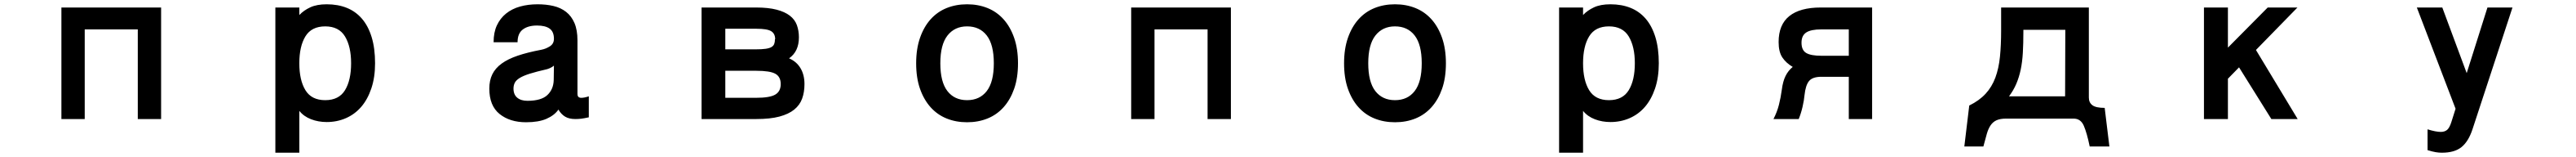

<svg xmlns="http://www.w3.org/2000/svg" viewBox="-20 -513 12040 732"><path d="M733 42H624V-376H376V42H267V-478H733Z M1621 -218Q1621 -296 1592.5 -343Q1564 -390 1500 -390Q1436 -390 1407.5 -343.5Q1379 -297 1379 -218Q1379 -139 1407.5 -92.5Q1436 -46 1500 -46Q1564 -46 1592.5 -92.5Q1621 -139 1621 -218ZM1733 -218Q1733 -152 1715.5 -100.5Q1698 -49 1668 -14.5Q1638 20 1596.5 38Q1555 56 1507 56Q1468 56 1434 43Q1400 30 1379 4V199H1267V-478H1379V-443Q1400 -465 1430.5 -479Q1461 -493 1507 -493Q1559 -493 1600.5 -476.5Q1642 -460 1671.5 -426Q1701 -392 1717 -340Q1733 -288 1733 -218Z M2569 -207Q2561 -200 2550.5 -195.5Q2540 -191 2535 -190Q2487 -179 2456.5 -169.5Q2426 -160 2409 -149.5Q2392 -139 2386 -127Q2380 -115 2380 -100Q2380 -72 2397.5 -57.5Q2415 -43 2445 -43Q2510 -43 2538.5 -70Q2567 -97 2568 -140ZM2732 34Q2709 39 2696 40.5Q2683 42 2669 42Q2640 42 2621.5 31Q2603 20 2590 -2Q2571 25 2534 41Q2497 57 2439 57Q2363 57 2315 18.5Q2267 -20 2267 -100Q2267 -138 2281 -166.5Q2295 -195 2324.5 -216.5Q2354 -238 2400 -253.5Q2446 -269 2510 -281Q2531 -285 2550 -297Q2569 -309 2569 -332Q2569 -365 2549 -379.5Q2529 -394 2490 -394Q2448 -394 2423.5 -375.5Q2399 -357 2399 -316H2287Q2287 -362 2302.5 -395Q2318 -428 2345.5 -450Q2373 -472 2410.5 -482.5Q2448 -493 2493 -493Q2533 -493 2567 -485Q2601 -477 2626 -457.5Q2651 -438 2665 -405.5Q2679 -373 2679 -325V-75Q2679 -59 2693 -57Q2709 -56 2732 -64Z M3629 -121Q3629 -155 3604 -169Q3579 -183 3515 -183H3370V-57H3514Q3578 -57 3603.5 -72Q3629 -87 3629 -121ZM3603 -330Q3603 -356 3584.5 -367.5Q3566 -379 3515 -379H3370V-283H3514Q3541 -283 3558.5 -285.5Q3576 -288 3585.5 -293.5Q3595 -299 3598.5 -308Q3602 -317 3602 -330ZM3740 -121Q3740 -83 3729 -53Q3718 -23 3692 -2Q3666 19 3623 30.5Q3580 42 3515 42H3259V-478H3514Q3571 -478 3609.5 -468Q3648 -458 3671.5 -440Q3695 -422 3704.5 -396Q3714 -370 3714 -339Q3714 -273 3668 -241Q3703 -226 3721.5 -195Q3740 -164 3740 -121Z M4625 -218Q4625 -305 4592 -347.5Q4559 -390 4500 -390Q4442 -390 4408.5 -347.5Q4375 -305 4375 -218Q4375 -131 4408 -88.5Q4441 -46 4500 -46Q4559 -46 4592 -88.5Q4625 -131 4625 -218ZM4738 -218Q4738 -150 4720 -99Q4702 -48 4670.5 -13Q4639 22 4595.5 39.5Q4552 57 4500 57Q4448 57 4404.5 39.5Q4361 22 4329.5 -13Q4298 -48 4280 -99Q4262 -150 4262 -218Q4262 -285 4280 -336.5Q4298 -388 4329.5 -423Q4361 -458 4404.5 -475.5Q4448 -493 4500 -493Q4552 -493 4595.5 -475.5Q4639 -458 4670.5 -423Q4702 -388 4720 -336.5Q4738 -285 4738 -218Z M5733 42H5624V-376H5376V42H5267V-478H5733Z M6625 -218Q6625 -305 6592 -347.5Q6559 -390 6500 -390Q6442 -390 6408.5 -347.5Q6375 -305 6375 -218Q6375 -131 6408 -88.5Q6441 -46 6500 -46Q6559 -46 6592 -88.5Q6625 -131 6625 -218ZM6738 -218Q6738 -150 6720 -99Q6702 -48 6670.5 -13Q6639 22 6595.5 39.5Q6552 57 6500 57Q6448 57 6404.5 39.5Q6361 22 6329.5 -13Q6298 -48 6280 -99Q6262 -150 6262 -218Q6262 -285 6280 -336.5Q6298 -388 6329.5 -423Q6361 -458 6404.5 -475.5Q6448 -493 6500 -493Q6552 -493 6595.5 -475.5Q6639 -458 6670.5 -423Q6702 -388 6720 -336.5Q6738 -285 6738 -218Z M7621 -218Q7621 -296 7592.5 -343Q7564 -390 7500 -390Q7436 -390 7407.5 -343.5Q7379 -297 7379 -218Q7379 -139 7407.5 -92.5Q7436 -46 7500 -46Q7564 -46 7592.5 -92.5Q7621 -139 7621 -218ZM7733 -218Q7733 -152 7715.5 -100.5Q7698 -49 7668 -14.5Q7638 20 7596.5 38Q7555 56 7507 56Q7468 56 7434 43Q7400 30 7379 4V199H7267V-478H7379V-443Q7400 -465 7430.5 -479Q7461 -493 7507 -493Q7559 -493 7600.5 -476.5Q7642 -460 7671.5 -426Q7701 -392 7717 -340Q7733 -288 7733 -218Z M8621 -253V-376H8493Q8444 -376 8422 -361.5Q8400 -347 8400 -314Q8400 -279 8422 -266Q8444 -253 8493 -253ZM8730 42H8621V-155H8493Q8452 -155 8435.5 -135.5Q8419 -116 8414 -69Q8412 -46 8405 -15.5Q8398 15 8387 42H8269Q8286 9 8294.5 -24.5Q8303 -58 8308 -95Q8313 -134 8325.5 -159Q8338 -184 8359 -201Q8328 -219 8310.5 -245Q8293 -271 8293 -317Q8293 -398 8343 -438Q8393 -478 8490 -478H8730Z M9632 -64 9633 -374H9437V-366Q9437 -311 9434.5 -267.5Q9432 -224 9424.5 -188.5Q9417 -153 9404 -122.5Q9391 -92 9370 -64ZM9839 170H9747Q9734 107 9719.5 73.5Q9705 40 9672 40H9356Q9329 40 9312 47.5Q9295 55 9284 71Q9273 87 9266 111.5Q9259 136 9250 170H9161L9184 -21Q9231 -44 9260.5 -76Q9290 -108 9306 -151Q9322 -194 9327.5 -248.5Q9333 -303 9333 -370V-478H9743V-58Q9743 -35 9759.5 -22.5Q9776 -10 9817 -10Z M10719 42H10596L10445 -199L10393 -146V42H10281V-478H10393V-291L10579 -478H10718L10524 -280Z M11723 -478 11536 90Q11517 147 11484.5 173Q11452 199 11393 199Q11379 199 11364 196.5Q11349 194 11326 187V90Q11365 102 11388 102Q11406 102 11417.5 92.5Q11429 83 11438 54L11457 -6L11276 -478H11395L11509 -172L11606 -478Z"/></svg>

Font: NanumGothicCoding
Style: Bold
Weight: 700
Monospace: yes
Designer: Kwon Bruce; Nicolas Noh; Sung-woo Choi; Go-un Cha; Soo-hyun Park;
Foundry: NHN Corporation
Version: Version 2.000;PS 1;hotconv 1.0.49;makeotf.lib2.0.14853